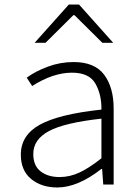

<svg xmlns="http://www.w3.org/2000/svg" viewBox="-20 -815 610 848"><path d="M72 -132Q72 -218 156.5 -264.5Q241 -311 428 -331Q429 -397 401.5 -445.5Q374 -494 298 -494Q214 -494 122 -435L98 -472Q136 -500 191 -520.5Q246 -541 305 -541Q398 -541 440 -485Q482 -429 482 -335V0H436L431 -69H428Q323 13 233 13Q163 13 117.5 -24.5Q72 -62 72 -132ZM428 -116V-291Q265 -273 196 -236Q127 -199 127 -135Q127 -83 159.5 -58Q192 -33 243 -33Q288 -33 331 -53Q374 -73 428 -116ZM284 -795H329L480 -626H432L309 -748H304L181 -626H133Z"/></svg>

Font: Nebula Sans Light
Style: Regular
Weight: 300
Designer: Paul D. Hunt for Adobe (as Source Sans)
Foundry: Nebula Entertainment & Broadcasting LLC
Version: Version 1.010